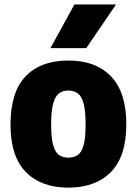

<svg xmlns="http://www.w3.org/2000/svg" viewBox="-20 -828 611 858"><path d="M285.5 10.5Q164 10.5 95.5 -59.2Q27 -129 27 -271.5Q27 -417 94.8 -487.2Q162.5 -557.5 285.5 -557.5Q408.5 -557.5 476.5 -486.2Q544.5 -415 544.5 -273Q544.5 -129.5 475.8 -59.5Q407 10.5 285.5 10.5ZM285.5 -123.5Q310.5 -123.5 327.8 -135.5Q345 -147.5 353.8 -179.5Q362.5 -211.5 362.5 -271.5Q362.5 -333 353.5 -365.8Q344.5 -398.5 327.2 -411Q310 -423.5 285.5 -423.5Q261 -423.5 244 -411Q227 -398.5 217.8 -366Q208.5 -333.5 208.5 -273.5Q208.5 -212.5 217.5 -180Q226.5 -147.5 243.5 -135.5Q260.5 -123.5 285.5 -123.5ZM205.5 -613 312.5 -808H498.5L365.5 -613Z"/></svg>

Font: Encode Sans SemiCondensed SemiCondensed ExtraBold
Style: Regular
Weight: 800
Width: 4
Designer: Multiple Designers
Foundry: Impallari Type
Version: Version 3.000; ttfautohint (v1.8.3) -l 8 -r 50 -G 200 -x 14 